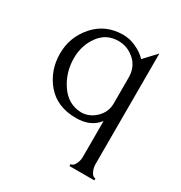

<svg xmlns="http://www.w3.org/2000/svg" viewBox="-154 -548 822 870"><g transform="rotate(30 257.0 -112.5)"><path d="M332 210V200Q346 200 355 181.5Q364 163 364 145V-44Q325 7 249 7Q149 7 94.5 -57.5Q40 -122 40 -211Q40 -297 97.5 -362Q155 -427 247 -427Q281 -427 315.5 -411Q350 -395 371 -372L430 -435V145Q430 163 439 181.5Q448 200 462 200V210ZM255 -27Q298 -27 331 -59Q364 -91 364 -135V-271Q364 -326 327 -359Q290 -392 242 -392Q179 -392 142 -341.5Q105 -291 105 -224Q105 -149 146 -89Q187 -29 255 -27Z"/></g></svg>

Font: Forum
Style: Regular
Weight: 400
Designer: Denis Masharov
Foundry: Denis Masharov
Version: Version 1.000